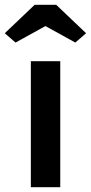

<svg xmlns="http://www.w3.org/2000/svg" viewBox="-61 -783 380 803"><path d="M68 0V-527H191V0ZM84 -763H174L299 -644L254 -605L129 -674L4 -605L-41 -644Z"/></svg>

Font: Mach Medium
Style: Regular
Weight: 500
Version: Version 1.002